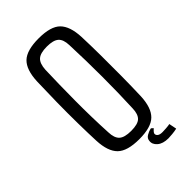

<svg xmlns="http://www.w3.org/2000/svg" viewBox="-219 -670 827 827"><g transform="rotate(-45 194.5 -257.0)"><path d="M195 7Q122 7 92 -22.5Q62 -52 59 -119Q57 -163 56 -226.5Q55 -290 56 -357Q57 -424 59 -481Q62 -549 92 -578Q122 -607 195 -607Q268 -607 297.5 -577.5Q327 -548 330 -481Q332 -430 332.5 -367.5Q333 -305 332.5 -240.5Q332 -176 330 -119Q327 -52 297 -22.5Q267 7 195 7ZM195 -43Q236 -43 251.5 -58Q267 -73 268 -107Q272 -198 272 -296.5Q272 -395 268 -493Q267 -528 250.5 -542.5Q234 -557 195 -557Q155 -557 138.5 -542Q122 -527 120 -491Q117 -406 116.5 -305.5Q116 -205 121 -109Q122 -73 138.5 -58Q155 -43 195 -43ZM220 42Q221 28 234.5 20Q248 12 263 9L272 17Q268 21 262.5 26.5Q257 32 257 38Q257 45 264 50.5Q271 56 287 56Q294 56 309 55Q324 54 332 52L339 87Q326 90 310 91.5Q294 93 286 93Q253 93 235 77.5Q217 62 220 42Z"/></g></svg>

Font: Big Shoulders Text Light
Style: Regular
Weight: 300
Designer: Patric King
Foundry: XO Type Co
Version: Version 1.000; ttfautohint (v1.8.2)